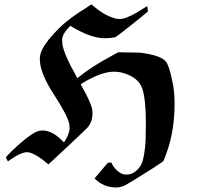

<svg xmlns="http://www.w3.org/2000/svg" viewBox="-20 -703 891 849"><path d="M263 -73Q288 -111 288 -139Q288 -144 286 -156Q278 -193 221 -281Q162 -371 157 -428Q157 -431 156.5 -435.5Q156 -440 156 -442Q156 -462 166 -483Q186 -524 242 -579Q289 -625 361 -668Q364 -671 368.5 -673.5Q373 -676 376 -678Q379 -680 380 -681L384 -683Q386 -683 391 -678Q437 -638 479 -625Q494 -619 509 -619Q517 -619 521 -620Q554 -626 618 -668Q625 -672 628 -674Q631 -676 631 -675Q632 -673 633 -662.5Q634 -652 633 -651L564 -595Q496 -541 491 -539Q471 -534 442 -534Q430 -534 425 -535Q373 -541 304 -581L291 -589Q255 -553 255 -529V-522Q255 -507 258 -497Q265 -466 293 -411Q298 -402 309.5 -381Q321 -360 321 -359Q321 -358 322 -358Q323 -358 324 -359Q325 -360 327.5 -361.5Q330 -363 333 -366Q386 -409 481 -460L503 -472L543 -471Q586 -471 599 -470Q692 -459 714 -430Q727 -414 740 -353Q752 -304 752 -245Q752 -131 720 -37Q718 -30 714.5 -21Q711 -12 707.5 -3Q704 6 703 8Q701 12 659 39Q617 66 576 91L534 116Q514 126 493 126Q438 126 398 86L427 52Q456 17 457 17Q460 17 465 16H473Q478 31 492.5 46Q507 61 521 66Q528 69 539 69Q573 69 599 34Q615 11 621 -48Q625 -80 625 -158Q625 -265 609 -311.5Q593 -358 532 -378Q508 -386 484 -386Q433 -386 359 -344Q337 -331 337 -330L346 -313Q375 -263 386 -227Q389 -215 389 -202Q389 -164 367 -139Q362 -133 278 -54L194 24Q146 -18 113 -28Q103 -30 99 -30Q87 -30 69 -22Q49 -14 16 10Q15 11 14 9Q13 7 11 3.5Q9 0 8 -2.5Q7 -5 6 -8L32 -35Q101 -101 138 -119Q153 -126 169 -126Q177 -126 182 -125Q218 -118 252 -84Z"/></svg>

Font: MathJax_Fraktur
Style: Bold
Weight: 700
Version: Version 1.1